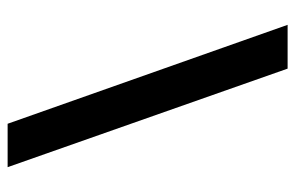

<svg xmlns="http://www.w3.org/2000/svg" viewBox="-152 -550 756 491"><g transform="rotate(90 225.5 -304.0)"><path d="M296 54 43 -662H155L407 54Z"/></g></svg>

Font: Kanit
Style: Regular
Weight: 400
Designer: Katatrad Team
Foundry: CadsonDemak
Version: Version 2.000; ttfautohint (v1.8.3)